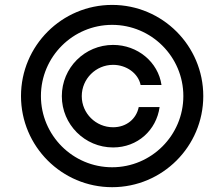

<svg xmlns="http://www.w3.org/2000/svg" viewBox="-20 -759 923 790"><path d="M234.4 -363.3C234.4 -247.1 328.6 -152.3 445.3 -152.3C546.4 -152.3 623.5 -223.6 636.7 -318.4H550.8C541 -269.5 500 -235.4 445.3 -235.4C374.5 -235.4 316.4 -292.5 316.4 -363.3C316.4 -434.6 374.5 -492.2 445.3 -492.2C500 -492.2 548.8 -457.5 558.6 -409.2H644.5C630.9 -503.4 546.4 -574.2 445.3 -574.2C328.6 -574.2 234.4 -480 234.4 -363.3ZM441.4 11.2C648.4 11.2 816.4 -156.7 816.4 -363.8C816.4 -570.8 648.4 -738.8 441.4 -738.8C234.4 -738.8 66.4 -570.8 66.4 -363.8C66.4 -156.7 234.4 11.2 441.4 11.2ZM441.4 -70.8C279.8 -70.8 148.4 -202.1 148.4 -363.8C148.4 -525.4 279.8 -656.7 441.4 -656.7C603 -656.7 734.4 -525.4 734.4 -363.8C734.4 -202.1 603 -70.8 441.4 -70.8Z"/></svg>

Font: Raveo Display Display
Style: Regular
Weight: 400
Designer: Jakub Foglar, Rasmus Andersson (Inter)
Foundry: Jakubfoglar.com
Version: Version 1.100;Glyphs 3.2.3 (3260)